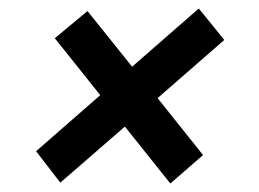

<svg xmlns="http://www.w3.org/2000/svg" viewBox="-20 -460 610 452"><path d="M508 -366 351 -229 458 -95 381 -28 274 -162 122 -30 65 -104 216 -236 109 -370 186 -434 291 -303 448 -440Z"/></svg>

Font: Grenze
Style: Bold Italic
Weight: 700
Italic angle: -10°
Designer: Renata Polastri
Foundry: Omnibus-Type
Version: Version 1.002; ttfautohint (v1.8)